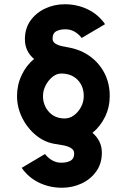

<svg xmlns="http://www.w3.org/2000/svg" viewBox="-20 -761 596 902"><path d="M271 121Q212.5 121 162.8 96.8Q113 72.5 82 27.5L191.5 -37.5Q201.5 -23.5 219.5 -11.2Q237.5 1 259.5 3Q288.5 5 308.5 -4.5Q328.5 -14 328.5 -40Q328.5 -56 314.5 -64.8Q300.5 -73.5 281.5 -77.5Q262.5 -81.5 247.5 -83.5Q194.5 -89.5 152 -123.2Q109.5 -157 84.8 -206.5Q60 -256 60 -310Q60 -362.5 81.8 -408.2Q103.5 -454 140 -484Q119.5 -501 108.2 -524.2Q97 -547.5 97 -576.5Q97 -627.5 123.2 -664.2Q149.5 -701 192.2 -721Q235 -741 284 -741Q343 -741 392.8 -716.8Q442.5 -692.5 473.5 -647.5L363.5 -582.5Q354 -596.5 336 -608.8Q318 -621 296 -623Q266.5 -625 246.8 -615.5Q227 -606 227 -580.5Q227 -564.5 240 -556.2Q253 -548 271.2 -544.2Q289.5 -540.5 305 -537.5Q361 -527 404 -495.5Q447 -464 471.2 -416.5Q495.5 -369 495.5 -310Q495.5 -257.5 473.5 -212.2Q451.5 -167 414.5 -137Q435.5 -119 447 -95.8Q458.5 -72.5 458.5 -43.5Q458.5 7.5 432.2 44.2Q406 81 363.2 101Q320.5 121 271 121ZM284 -204.5Q308 -204.5 328.2 -219.8Q348.5 -235 361 -259Q373.5 -283 373.5 -309.5Q373.5 -356.5 344.5 -386Q315.5 -415.5 267.5 -415.5Q246 -415.5 226.5 -399.8Q207 -384 194.5 -359.8Q182 -335.5 182 -310Q182 -266 210 -235.2Q238 -204.5 284 -204.5Z"/></svg>

Font: Urbanist ExtraBold
Style: Regular
Weight: 800
Designer: Corey Hu
Foundry: Corey Hu
Version: Version 1.330; ttfautohint (v1.8.4.7-5d5b)